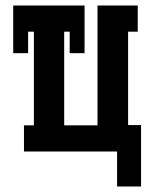

<svg xmlns="http://www.w3.org/2000/svg" viewBox="-20 -550 540 697"><path d="M405 127V0H67V-95H103V-435H82V-357H28V-530H287V-357H233V-435H213V-95H334V-530H480V-435H445V-96H492V127Z"/></svg>

Font: Iosevka Slab
Style: Bold
Weight: 700
Monospace: yes
Designer: Belleve Invis
Foundry: Belleve Invis
Version: Version 11.1.1; ttfautohint (v1.8.3)